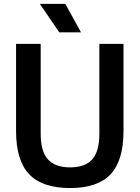

<svg xmlns="http://www.w3.org/2000/svg" viewBox="-20 -968 726 998"><path d="M344.5 9.5Q200 9.5 131.8 -62.2Q63.5 -134 63.5 -287V-740H191.5V-273Q191.5 -181 229 -139.5Q266.5 -98 344.5 -98Q422 -98 459.2 -139.5Q496.5 -181 496.5 -273V-740H622V-287Q622 -134 554.8 -62.2Q487.5 9.5 344.5 9.5ZM288 -800 187 -948H319.5L401 -800Z"/></svg>

Font: Encode Sans SemiCondensed SemiCondensed SemiBold
Style: Regular
Weight: 600
Width: 4
Designer: Multiple Designers
Foundry: Impallari Type
Version: Version 3.000; ttfautohint (v1.8.3) -l 8 -r 50 -G 200 -x 14 